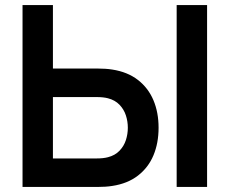

<svg xmlns="http://www.w3.org/2000/svg" viewBox="-20 -740 910 760"><path d="M69.2 0V-720H189.5V-468.7H366.7Q399.1 -468.7 424.3 -464.7Q484.9 -455.4 525.9 -423.6Q566.9 -391.8 587.3 -343.4Q607.7 -295 607.7 -234.3Q607.7 -173.7 587.5 -125.3Q567.3 -76.9 526.3 -45.1Q485.3 -13.2 424.3 -4Q399.1 0 366.7 0ZM361.7 -112.8Q389.2 -112.8 407.3 -117.7Q435.3 -124.8 453 -143.3Q470.7 -161.8 478.3 -185.5Q486 -209.2 486 -234.3Q486 -259.5 478.3 -283.2Q470.7 -306.9 453 -325.4Q435.3 -343.8 407.3 -351Q389.2 -355.8 361.7 -355.8H189.5V-112.8ZM679.3 0V-720H799.7V0Z"/></svg>

Font: Hauora
Style: Regular
Weight: 400
Designer: Wayne Shih
Foundry: WCYS
Version: Version 1.001